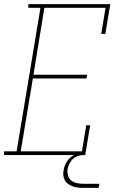

<svg xmlns="http://www.w3.org/2000/svg" viewBox="-49 -755 569 935"><path d="M-29 0V-18H32L148 -717H89V-735H488L464 -590H444L465 -717H167L114 -391H375L372 -373H111L52 -18H350L371 -145H390L366 0ZM356 160Q343 160 330 158.5Q317 157 305 152.5Q293 148 283 141Q273 134 267 123.5Q261 113 259.5 100Q258 87 261 73Q263 57 271.5 40.5Q280 24 294 12Q308 0 325 -5Q342 -10 359 -10L358 0Q344 0 330.5 4.5Q317 9 306 19Q295 29 289 42Q283 55 280 68Q278 85 282.5 100.5Q287 116 299 125Q311 134 327 137Q343 140 360 140H435L431 160Z"/></svg>

Font: Iosevka Slab Thin
Style: Italic
Weight: 100
Italic angle: -9°
Monospace: yes
Designer: Belleve Invis
Foundry: Belleve Invis
Version: Version 11.1.1; ttfautohint (v1.8.3)